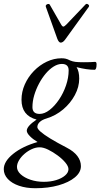

<svg xmlns="http://www.w3.org/2000/svg" viewBox="-79 -725 532 1018"><path d="M108 273Q60 273 22 260Q-16 247 -37.5 224Q-59 201 -59 172Q-59 131 -9.5 91Q40 51 120 28Q95 13 79 -3.5Q63 -20 63 -32Q63 -56 115 -91Q35 -112 35 -196Q35 -238 52.5 -277.5Q70 -317 100.5 -348.5Q131 -380 169 -398Q207 -416 247 -416Q259 -416 268.5 -414Q278 -412 294 -404Q306 -399 320.5 -397Q335 -395 366 -395Q385 -395 398.5 -395.5Q412 -396 425 -397Q429 -397 431 -394Q433 -391 433 -384Q433 -355 422 -355Q402 -355 378 -358.5Q354 -362 327 -369Q334 -358 337.5 -342.5Q341 -327 341 -308Q341 -264 318 -221Q295 -178 256 -145Q217 -112 168 -97Q144 -90 131.5 -78Q119 -66 119 -51Q119 -42 136.5 -26.5Q154 -11 188.5 10Q223 31 275 58Q312 77 331 102Q350 127 350 156Q350 189 318 215.5Q286 242 231.5 257.5Q177 273 108 273ZM153 239Q189 239 218.5 230Q248 221 266 205.5Q284 190 284 172Q284 157 268 137.5Q252 118 227 99.5Q202 81 176.5 68.5Q151 56 131 56Q111 56 90 65.5Q69 75 51 90.5Q33 106 22 124.5Q11 143 11 160Q11 181 30.5 199Q50 217 82.5 228Q115 239 153 239ZM131 -121Q157 -121 184 -142Q211 -163 234 -197Q257 -231 271 -272Q285 -313 285 -352Q285 -386 249 -386Q228 -386 206 -372.5Q184 -359 164 -335.5Q144 -312 128 -282Q112 -252 102.5 -220Q93 -188 93 -157Q93 -121 131 -121ZM243 -499Q238 -499 233.5 -504Q229 -509 225 -519L164 -689Q162 -695 166 -699Q170 -703 176 -704Q182 -705 185 -700L244 -597Q251 -584 257 -584Q262 -584 273 -595L375 -702Q379 -706 384 -704Q389 -702 392 -698Q395 -694 392 -689L267 -516Q255 -499 243 -499Z"/></svg>

Font: Junicode VF
Style: Italic
Weight: 400
Italic angle: -11°
Designer: Peter S. Baker
Version: Version 2.209